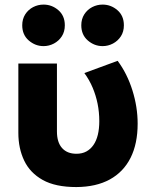

<svg xmlns="http://www.w3.org/2000/svg" viewBox="-20 -780 650 816"><path d="M304.5 15Q215.5 15 161.5 -15.2Q107.5 -45.5 82.8 -97.5Q58 -149.5 58 -215V-510H222V-221.5Q222 -175 243.8 -150.8Q265.5 -126.5 305 -126.5Q329 -126.5 347 -136.2Q365 -146 377.2 -163.8Q389.5 -181.5 395.8 -207.2Q402 -233 402 -265Q402 -303 394.8 -339Q387.5 -375 373.5 -408Q359.5 -441 338.5 -469.5L480 -521.5Q520.5 -467 542.8 -396Q565 -325 565 -254.5Q565 -169 534.8 -109Q504.5 -49 446.5 -17.2Q388.5 14.5 304.5 15ZM165 -584Q130 -584 102.2 -608Q74.5 -632 74.5 -672.5Q74.5 -699 87.2 -719Q100 -739 120.8 -749.8Q141.5 -760.5 165 -760.5Q200.5 -760.5 228 -736.8Q255.5 -713 255.5 -672.5Q255.5 -645.5 242.8 -625.8Q230 -606 209.2 -595Q188.5 -584 165 -584ZM416 -584Q381 -584 353.2 -608Q325.5 -632 325.5 -672.5Q325.5 -699 338.2 -719Q351 -739 371.8 -749.8Q392.5 -760.5 416 -760.5Q451.5 -760.5 479 -736.8Q506.5 -713 506.5 -672.5Q506.5 -645.5 493.8 -625.8Q481 -606 460.2 -595Q439.5 -584 416 -584Z"/></svg>

Font: Geologica Cursive
Style: Bold
Weight: 700
Designer: Sindre Bremnes, Frode Helland
Foundry: Monokrom Skriftforlag AS
Version: Version 1.010;gftools[0.9.28]